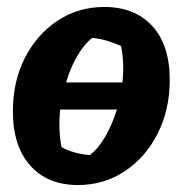

<svg xmlns="http://www.w3.org/2000/svg" viewBox="-20 -520 525 552"><path d="M204 12Q117 12 67 -44Q17 -100 17 -200Q17 -286 51.5 -353.5Q86 -421 145.5 -460.5Q205 -500 280 -500Q367 -500 417.5 -445.5Q468 -391 468 -290Q468 -205 433.5 -136.5Q399 -68 339 -28Q279 12 204 12ZM245 -411Q221 -392 201.5 -358Q182 -324 170 -283H332Q335 -311 334 -337.5Q333 -364 328 -388Q307 -397 287 -403Q267 -409 245 -411ZM238 -74Q263 -93 283 -128Q303 -163 316 -205H153Q150 -177 151 -149Q152 -121 157 -97Q175 -87 195.5 -81.5Q216 -76 238 -74Z"/></svg>

Font: Piazzolla
Style: Bold Italic
Weight: 700
Italic angle: -11.3°
Designer: Juan Pablo del Peral
Foundry: Huerta Tipografica
Version: Version 1.330